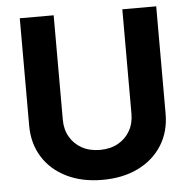

<svg xmlns="http://www.w3.org/2000/svg" viewBox="-52 -780 837 842"><g transform="rotate(-5 366.0 -359.0)"><path d="M366 10.1Q275.8 10.1 208.2 -23.2Q140.5 -56.5 103.1 -116.2Q65.7 -176 65.7 -255.2V-727.5H214.9V-267.5Q214.9 -225 233.8 -192.2Q252.6 -159.3 286.5 -140.5Q320.4 -121.7 366 -121.7Q411.8 -121.7 445.7 -140.5Q479.6 -159.3 498.3 -192.2Q517.1 -225 517.1 -267.5V-727.5H666.3V-255.2Q666.3 -176 628.7 -116.2Q591.2 -56.5 523.7 -23.2Q456.1 10.1 366 10.1Z"/></g></svg>

Font: Adwaita Sans
Style: Regular
Weight: 400
Designer: Rasmus Andersson
Foundry: rsms
Version: Version 4.001;git-9221beed3